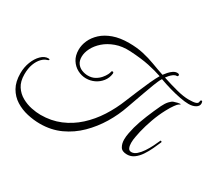

<svg xmlns="http://www.w3.org/2000/svg" viewBox="-172 -1053 1703 1535"><g transform="rotate(30 679.5 -285.0)"><path d="M666 -690Q591 -694 532.5 -673Q474 -652 433.5 -616.5Q393 -581 371.5 -539Q350 -497 350 -458Q350 -421 367 -397.5Q384 -374 411.5 -363Q439 -352 468 -352Q504 -352 531 -367Q558 -382 576.5 -403.5Q595 -425 604.5 -444.5Q614 -464 614 -473V-474Q619 -480 624 -480Q634 -480 634 -466Q629 -423 603.5 -391Q578 -359 542 -342Q506 -325 466 -325Q425 -325 387 -345Q349 -365 325 -403Q301 -441 301 -495Q301 -539 320.5 -582.5Q340 -626 379.5 -662.5Q419 -699 480 -721Q541 -743 624 -743Q697 -743 757 -729.5Q817 -716 871 -695.5Q925 -675 982 -656Q993 -671 1008 -688Q1023 -705 1041 -717Q1059 -729 1077 -729Q1097 -729 1097 -717Q1097 -705 1083 -705Q1070 -705 1055.5 -694.5Q1041 -684 1029 -670.5Q1017 -657 1010 -647Q1083 -623 1148.5 -606Q1214 -589 1262 -589Q1307 -589 1326.5 -596Q1346 -603 1346 -619Q1346 -625 1348.5 -629.5Q1351 -634 1358 -634Q1363 -634 1365 -625.5Q1367 -617 1367 -612Q1367 -588 1341.5 -573Q1316 -558 1278 -558Q1245 -558 1197.5 -567Q1150 -576 1097.5 -591Q1045 -606 996 -624Q985 -606 978 -590Q971 -574 961 -549Q943 -502 925.5 -452.5Q908 -403 893 -361.5Q878 -320 869 -294Q839 -206 789 -123Q739 -40 671 27Q603 94 517 133.5Q431 173 328 173Q270 173 210.5 159.5Q151 146 101.5 115Q52 84 22 31.5Q-8 -21 -8 -99Q-8 -155 11 -204Q30 -253 61 -283.5Q92 -314 127 -314Q139 -314 139 -308Q139 -302 126 -298Q101 -292 77.5 -267.5Q54 -243 39 -203Q24 -163 24 -108Q24 -42 51.5 0Q79 42 122 66Q165 90 211.5 99.5Q258 109 297 109Q395 109 477.5 74.5Q560 40 627 -21Q694 -82 745 -161.5Q796 -241 832 -332Q852 -382 877 -440.5Q902 -499 925 -551Q951 -607 968 -635Q913 -654 842.5 -669Q772 -684 666 -690ZM975 -56Q975 -85 981.5 -116.5Q988 -148 995 -176Q1011 -234 1039 -302.5Q1067 -371 1096 -432Q1113 -467 1132 -487.5Q1151 -508 1165 -513Q1205 -526 1220 -526Q1226 -526 1226 -524Q1226 -521 1212 -514Q1205 -511 1186.5 -486Q1168 -461 1145 -418Q1114 -360 1091 -295.5Q1068 -231 1054 -172Q1050 -152 1043.5 -120.5Q1037 -89 1037 -60Q1037 -34 1045 -15Q1053 4 1075 4Q1099 4 1122 -16Q1145 -36 1165.5 -66.5Q1186 -97 1203 -131Q1220 -165 1232 -193Q1244 -193 1244 -184Q1230 -151 1212 -112.5Q1194 -74 1171 -39.5Q1148 -5 1119 16.5Q1090 38 1054 38Q1008 38 991.5 10.5Q975 -17 975 -56Z"/></g></svg>

Font: Great Vibes
Style: Regular
Weight: 400
Designer: Robert E. Leuschke, Viktoriya Grabowska, Viviana Monsalve, Eben Sorkin
Foundry: Robert E. Leuschke
Version: Version 1.103; ttfautohint (v1.8.4.7-5d5b)